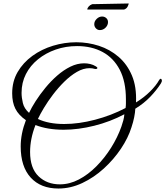

<svg xmlns="http://www.w3.org/2000/svg" viewBox="-20 -1023 951 1104"><path d="M316 61Q214 61 156.5 -2Q99 -65 99 -181Q99 -254 129 -332Q87 -361 68.5 -397.5Q50 -434 50 -486Q50 -555 81.5 -609Q113 -663 166 -701.5Q219 -740 285 -760Q351 -780 419 -780Q486 -780 549 -759.5Q612 -739 661.5 -696.5Q711 -654 738.5 -589Q766 -524 762 -434Q809 -463 843.5 -497.5Q878 -532 894 -561Q899 -570 904 -570Q909 -570 910.5 -562Q912 -554 905 -543Q880 -504 843.5 -466Q807 -428 758 -398Q757 -376 751.5 -348.5Q746 -321 736 -291Q717 -230 675.5 -168Q634 -106 577 -54Q520 -2 453 29.5Q386 61 316 61ZM349 -310Q433 -310 526.5 -334.5Q620 -359 702 -402Q704 -415 704 -427.5Q704 -440 704 -452Q704 -554 668.5 -622Q633 -690 570 -724Q507 -758 423 -758Q358 -758 300.5 -738Q243 -718 198.5 -682Q154 -646 129 -597Q104 -548 104 -489Q104 -462 111.5 -430.5Q119 -399 147 -374Q161 -404 185 -441.5Q209 -479 240.5 -517.5Q272 -556 308.5 -588Q345 -620 384.5 -639.5Q424 -659 464 -659Q481 -659 498.5 -655Q516 -651 532 -641Q540 -636 540 -632Q540 -629 535.5 -627Q531 -625 524 -627Q511 -631 495 -631Q459 -631 422 -609.5Q385 -588 350 -553.5Q315 -519 285 -479.5Q255 -440 232.5 -402.5Q210 -365 198 -339Q259 -310 349 -310ZM324 37Q380 37 433.5 9Q487 -19 534.5 -67Q582 -115 619 -174Q656 -233 678 -295Q684 -312 689 -330.5Q694 -349 695 -366Q614 -323 522 -300Q430 -277 346 -277Q253 -277 184 -304Q153 -225 153 -149Q153 -56 201.5 -9.5Q250 37 324 37ZM554 -850Q541 -850 531.5 -860Q522 -870 522 -884Q522 -901 536 -914.5Q550 -928 567 -928Q581 -928 591 -919Q601 -910 601 -896Q601 -878 587 -864Q573 -850 554 -850ZM482 -968Q482 -976 489.5 -985Q497 -994 510 -999L720 -1003Q720 -998 714 -985.5Q708 -973 693 -968Z"/></svg>

Font: Great Vibes
Style: Regular
Weight: 400
Designer: Robert E. Leuschke, Viktoriya Grabowska, Viviana Monsalve, Eben Sorkin
Foundry: Robert E. Leuschke
Version: Version 1.103; ttfautohint (v1.8.4.7-5d5b)